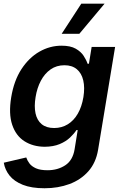

<svg xmlns="http://www.w3.org/2000/svg" viewBox="-36 -799 642 1035"><path d="M204.1 215.8Q133.8 215.8 87.2 197.3Q40.5 178.7 15.6 147.5Q-9.3 116.2 -15.6 78.1L105.5 49.8Q110.8 65.9 122.6 81.8Q134.3 97.7 157.7 108.2Q181.2 118.7 220.2 118.7Q274.9 118.7 315.7 92Q356.4 65.4 366.2 5.4L382.8 -97.7H376Q363.3 -78.1 341.1 -57.1Q318.8 -36.1 285.4 -22.2Q252 -8.3 205.1 -7.8Q142.1 -8.3 95.9 -37.6Q49.8 -66.9 29.8 -126.2Q9.8 -185.5 24.4 -274.4Q39.1 -364.3 79.6 -426.3Q120.1 -488.3 176.5 -520.5Q232.9 -552.7 295.9 -552.7Q343.8 -552.7 372.1 -536.6Q400.4 -520.5 415 -497.8Q429.7 -475.1 436 -455.6H443.4L458 -545.9H584.5L492.7 8.8Q481 78.6 440.2 124.5Q399.4 170.4 338.4 193.1Q277.3 215.8 204.1 215.8ZM255.9 -108.9Q296.9 -108.9 329.3 -128.9Q361.8 -148.9 383.3 -186Q404.8 -223.1 413.6 -275.4Q421.9 -327.1 412.8 -365.7Q403.8 -404.3 378.2 -425.8Q352.5 -447.3 311.5 -447.3Q268.6 -447.3 236.6 -424.8Q204.6 -402.3 184.1 -363.5Q163.6 -324.7 155.8 -275.4Q147.5 -225.6 155.5 -188Q163.6 -150.4 188.7 -129.6Q213.9 -108.9 255.9 -108.9ZM296.4 -616.7 402.3 -779.3H527.8L391.6 -616.7Z"/></svg>

Font: Inter Tight SemiBold
Style: Italic
Weight: 600
Italic angle: -9.39999°
Designer: Rasmus Andersson
Foundry: rsms
Version: Version 3.004